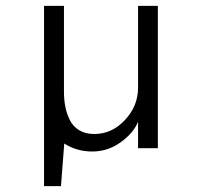

<svg xmlns="http://www.w3.org/2000/svg" viewBox="-20 -508 678 658"><path d="M130.9 129.9V-487.8H199.2V-194.8Q199.2 -166 203.9 -142.1Q208.5 -118.2 219.5 -96.2Q230.5 -74.2 251.7 -61.5Q272.9 -48.8 303.2 -48.8Q363.8 -48.8 408.4 -96.9Q453.1 -145 453.1 -207V-487.8H521V0H453.1V-90.8Q438 -52.7 394 -20.8Q350.1 11.2 295.9 11.2Q242.7 11.2 200.2 -16.1L189 129.9Z"/></svg>

Font: HK Grotesk Light
Style: Regular
Weight: 300
Designer: Alfredo Marco Pradil and Stefan Peev
Foundry: Hanken Design Co.
Version: Version 1.045;PS 001.045;hotconv 1.0.88;makeotf.lib2.5.64775